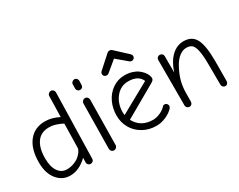

<svg xmlns="http://www.w3.org/2000/svg" viewBox="-91 -1165 1993 1601"><g transform="rotate(-30 905.0 -364.5)"><path d="M220.2 5.9Q144.5 5.9 95.2 -55.2Q45.9 -116.2 45.9 -220.2Q45.9 -348.6 102.8 -420.4Q159.7 -492.2 259.8 -492.2Q326.7 -492.2 393.1 -457L397.9 -655.8Q397.9 -668.9 408 -678.5Q418 -688 431.2 -688Q443.4 -688 452.6 -678.2Q461.9 -668.5 461.9 -654.8L446.8 -23.9Q446.8 -11.2 437.5 -2.7Q428.2 5.9 415 5.9Q400.9 5.9 391.8 -4.6Q382.8 -15.1 383.8 -28.8L384.8 -69.8Q307.1 5.9 220.2 5.9ZM221.2 -53.2Q256.3 -53.2 288.6 -65.2Q320.8 -77.1 341.6 -94.7Q362.3 -112.3 374.5 -130.9Q386.7 -149.4 387.2 -164.1L392.1 -395Q370.6 -407.7 335 -419.9Q299.3 -432.1 263.2 -432.1Q186.5 -432.1 147.2 -377.2Q107.9 -322.3 107.9 -223.1Q107.9 -143.1 138.7 -98.1Q169.4 -53.2 221.2 -53.2Z M615.7 -603 616.7 -644Q616.7 -655.8 626.7 -664.8Q636.7 -673.8 648.9 -673.8Q660.6 -673.8 669.7 -664.3Q678.7 -654.8 678.7 -643.1L677.7 -602.1Q677.7 -588.9 668.7 -580.3Q659.7 -571.8 647 -571.8Q634.3 -571.8 625 -581.1Q615.7 -590.3 615.7 -603ZM640.6 5.9Q627 5.9 617.4 -3.7Q607.9 -13.2 607.9 -25.9L613.8 -460Q613.8 -473.1 623.8 -483.2Q633.8 -493.2 647 -493.2Q660.2 -493.2 669.4 -483.4Q678.7 -473.6 678.7 -460L672.9 -25.9Q672.9 -13.2 663.1 -3.7Q653.3 5.9 640.6 5.9Z M880.4 -619.1 1000.5 -727.1Q1009.8 -734.9 1022.5 -734.9Q1035.6 -734.9 1044.4 -726.1L1161.1 -618.2Q1171.4 -607.9 1171.4 -595.2Q1171.4 -583.5 1162.8 -574.7Q1154.3 -565.9 1142.6 -565.9Q1128.4 -565.9 1120.1 -574.2L1021.5 -657.2L918.5 -571.8Q911.6 -565.9 899.4 -565.9Q887.2 -565.9 878.2 -574.2Q869.1 -582.5 869.1 -595.2Q869.1 -607.9 880.4 -619.1ZM1051.3 5.9Q978 5.9 920.4 -27.3Q862.8 -60.5 832.5 -115Q802.2 -169.4 802.2 -233.9Q802.2 -302.2 829.6 -361.1Q856.9 -419.9 909.2 -456.5Q961.4 -493.2 1027.3 -493.2Q1064 -493.2 1096.2 -483.4Q1128.4 -473.6 1149.7 -458.3Q1170.9 -442.9 1186.3 -424.3Q1201.7 -405.8 1208.5 -388.7Q1215.3 -371.6 1215.3 -357.9Q1215.3 -339.8 1191.4 -326.2L881.3 -148.9Q933.1 -51.8 1050.3 -51.8Q1082.5 -51.8 1118.2 -67.6Q1153.8 -83.5 1174.3 -106Q1181.2 -116.2 1194.3 -116.2Q1207 -116.2 1215.6 -107.4Q1224.1 -98.6 1224.1 -85.9Q1224.1 -75.7 1216.3 -65.9Q1189.5 -35.2 1142.8 -14.6Q1096.2 5.9 1051.3 5.9ZM862.3 -205.1 1153.3 -366.2Q1125.5 -434.1 1028.3 -434.1Q956.1 -434.1 908.9 -377Q861.8 -319.8 860.4 -236.8Q860.4 -217.3 862.3 -205.1Z M1367.2 5.9Q1354.5 5.9 1345 -2.9Q1335.4 -11.7 1335.4 -22.9V-463.9Q1335.4 -476.6 1344.7 -485.4Q1354 -494.1 1367.2 -494.1Q1379.9 -494.1 1389.2 -485.4Q1398.4 -476.6 1398.4 -463.9V-306.2Q1427.7 -396 1478.8 -444.6Q1529.8 -493.2 1595.2 -493.2Q1676.3 -493.2 1709.2 -429.2Q1742.2 -365.2 1742.2 -213.9Q1742.2 -155.8 1741.7 -98.9Q1741.2 -42 1741.2 -25.9Q1741.2 -12.7 1732.9 -3.4Q1724.6 5.9 1711.4 5.9Q1699.2 5.9 1690.2 -3.4Q1681.2 -12.7 1681.2 -24.9Q1681.2 -40.5 1680.7 -97.2Q1680.2 -153.8 1680.2 -210Q1680.2 -303.2 1670.2 -352.1Q1660.2 -400.9 1641.1 -417.5Q1622.1 -434.1 1586.4 -434.1Q1553.2 -434.1 1520 -408.9Q1486.8 -383.8 1461.4 -337.9Q1428.2 -277.8 1413.8 -225.1Q1399.4 -172.4 1398.4 -116.2L1397.5 -26.9Q1397.5 -13.2 1388.9 -3.7Q1380.4 5.9 1367.2 5.9Z"/></g></svg>

Font: Comic Neue
Style: Regular
Weight: 400
Designer: Craig Rozynski
Foundry: Craig Rozynski
Version: Version 2.003;hotconv 1.0.109;makeotfexe 2.5.65596